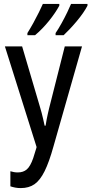

<svg xmlns="http://www.w3.org/2000/svg" viewBox="-20 -951 467 981"><path d="M86 10Q71 10 58 7.5Q45 5 33 1V-76Q43 -73 52 -71.5Q61 -70 71 -70Q99 -70 117 -85.5Q135 -101 149.5 -142.5Q164 -184 183 -260L176 -171L5 -714H93L185 -402Q189 -390 192.5 -375.5Q196 -361 200 -345Q204 -329 208 -309H213Q216 -327 218.5 -341.5Q221 -356 224.5 -370Q228 -384 231 -398L311 -714H399L253 -202Q231 -123 208 -76.5Q185 -30 156.5 -10Q128 10 86 10ZM427 -922Q419 -906 404.5 -885Q390 -864 372 -842.5Q354 -821 336.5 -802.5Q319 -784 305 -771H264V-782Q279 -804 295 -833Q311 -862 324 -889Q337 -916 343 -931H427ZM283 -922Q274 -905 260.5 -885Q247 -865 230.5 -844.5Q214 -824 195.5 -805Q177 -786 159 -771H120V-782Q135 -806 150.5 -834Q166 -862 179 -888.5Q192 -915 199 -931H283Z"/></svg>

Font: Noto Sans ExtraCondensed
Style: Regular
Weight: 400
Width: 2
Designer: Monotype Design Team
Foundry: Monotype Imaging Inc.
Version: Version 2.013